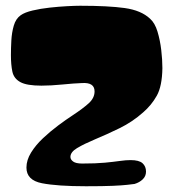

<svg xmlns="http://www.w3.org/2000/svg" viewBox="-20 -634 603 668"><path d="M265 -345Q237 -344 197 -340Q157 -336 124 -336Q73 -336 50.5 -348.5Q28 -361 23 -385Q18 -409 18 -442Q18 -466 19.5 -493.5Q21 -521 28 -545Q35 -569 52 -581Q66 -591 93.5 -597.5Q121 -604 153 -607.5Q185 -611 213.5 -612.5Q242 -614 259 -614Q357 -614 414 -606Q471 -598 502 -569Q519 -554 528 -524Q537 -494 541 -460Q545 -426 545 -397Q544 -334 525.5 -301Q507 -268 478 -243Q441 -210 396 -188Q351 -166 310 -149Q272 -133 248.5 -119Q225 -105 225 -88Q225 -79 234.5 -72Q244 -65 266 -65Q314 -65 345 -68Q376 -71 397 -74Q418 -77 434 -77Q464 -77 476 -66Q488 -55 488 -37Q488 -21 476.5 -10Q465 1 448 6Q440 7 423 9Q406 11 372.5 12.5Q339 14 279 14Q180 14 126 3.5Q72 -7 72 -51Q72 -77 88 -103Q104 -129 129.5 -153Q155 -177 182.5 -197.5Q210 -218 233 -233Q268 -256 288.5 -274.5Q309 -293 309 -316Q309 -348 265 -345Z"/></svg>

Font: Matemasie
Style: Regular
Weight: 400
Designer: Adam Yeo
Version: Version 1.001; ttfautohint (v1.8.4.7-5d5b)